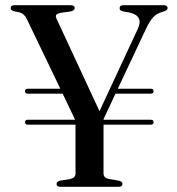

<svg xmlns="http://www.w3.org/2000/svg" viewBox="-20 -720 684 740"><path d="M76.5 -249Q76.5 -258.5 87.5 -258.5H269.5L221.5 -359H87Q76.5 -359 76.5 -368.5Q76.5 -378 87.5 -378H212.5L83 -647.5Q73 -668 54.5 -672.5L34.5 -676.5Q21 -680 21 -689Q21 -700 37 -700H251Q268 -700 268 -689Q268 -679.5 252.5 -676L217 -671Q199 -667.5 196.2 -662Q193.5 -656.5 199 -645.5L363.5 -291.5L511.5 -609.5Q534 -658.5 480 -671.5L452.5 -676.5Q441 -679.5 441 -688.5Q441 -700 456 -700H610Q626 -700 626 -689Q626 -680.5 613 -676.5L604 -673.5Q584 -668 570.2 -653.2Q556.5 -638.5 542 -607.5L434 -378H561Q572 -378 572 -368.5Q572 -359 561 -359H425L379 -260.5V-258.5H561Q572 -258.5 572 -249Q572 -239.5 561 -239.5H379V-51Q379 -34.5 400 -30L439 -23.5Q452 -20 452 -11.5Q452 0 437 0H213Q198 0 198 -11Q198 -20 210.5 -23.5L250 -30Q271 -34.5 271 -51V-239.5H87Q76.5 -239.5 76.5 -249Z"/></svg>

Font: Fraunces 72pt
Style: Regular
Weight: 400
Version: Version 1.000;[0bf87f6ff]